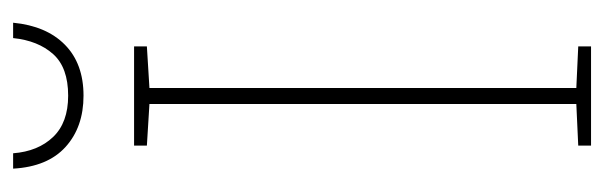

<svg xmlns="http://www.w3.org/2000/svg" viewBox="-342 -602 943 300"><g transform="rotate(-90 130.0 -451.5)"><path d="M208 0H53V-20L118 -23V-690L53 -694V-714H208V-694L143 -690V-23L208 -20ZM245 -903Q240 -851 210.5 -822Q181 -793 131 -793Q82 -793 51 -821Q20 -849 17 -903H41Q44 -864 66.5 -840.5Q89 -817 131 -817Q175 -817 196 -840.5Q217 -864 221 -903Z"/></g></svg>

Font: Noto Sans SemiCondensed Thin
Style: Regular
Weight: 100
Width: 4
Designer: Monotype Design Team
Foundry: Monotype Imaging Inc.
Version: Version 2.013; ttfautohint (v1.8.4.7-5d5b)